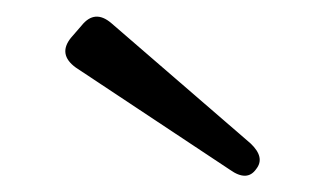

<svg xmlns="http://www.w3.org/2000/svg" viewBox="-20 -750 392 233"><path d="M291 -545Q280 -529 259 -544L72 -668Q50 -684 66 -704L79 -719Q95 -739 115 -722L284 -576Q302 -559 291 -545Z"/></svg>

Font: Shin Retro Maru Gothic Regular
Style: Regular
Weight: 400
Designer: Iose
Foundry: Typographish
Version: Version 1.002